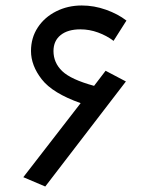

<svg xmlns="http://www.w3.org/2000/svg" viewBox="-20 -666 556 700"><path d="M365 -408 439 -369 145 14 65 -20 274 -290Q172 -326 132.5 -376.5Q93 -427 93 -480Q93 -528 117.5 -565.5Q142 -603 184.5 -624.5Q227 -646 278 -646Q323 -646 366.5 -630.5Q410 -615 441 -591L394 -517Q369 -536 337.5 -547.5Q306 -559 273 -559Q227 -559 201 -538Q175 -517 175 -480Q175 -437 207 -406.5Q239 -376 323 -353Z"/></svg>

Font: FiraGO
Style: Regular
Weight: 400
Designer: bBox Type
Foundry: bBox Type GmbH
Version: Version 1.001;April 20, 2020;FontCreator 12.0.0.2555 64-bit